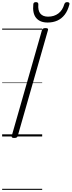

<svg xmlns="http://www.w3.org/2000/svg" viewBox="-20 -1278 671 1798"><path d="M113 14Q99 14 93 9.5Q87 5 90 -6L373 -996Q377 -1006 384 -1010.5Q391 -1015 406 -1015Q420 -1015 426.5 -1010.5Q433 -1006 429 -995L146 -5Q143 5 136 9.5Q129 14 113 14ZM426 -1067Q354 -1067 318.5 -1110Q283 -1153 292 -1238Q293 -1249 299 -1253.5Q305 -1258 317 -1258Q328 -1258 333.5 -1253Q339 -1248 339 -1238Q334 -1179 358 -1150.5Q382 -1122 430 -1122Q487 -1122 526.5 -1152Q566 -1182 582 -1238Q586 -1249 592 -1253.5Q598 -1258 609 -1258Q621 -1258 627 -1252.5Q633 -1247 630 -1237Q615 -1178 586 -1140.5Q557 -1103 516.5 -1085Q476 -1067 426 -1067ZM0 490H375V500H0ZM0 -20H375V0H0ZM0 -505H375V-500H0ZM0 -1010H375V-1000H0Z"/></svg>

Font: Playwrite AU NSW Guides
Style: Regular
Weight: 400
Designer: Veronika Burian, José Scaglione
Foundry: TypeTogether
Version: Version 1.003